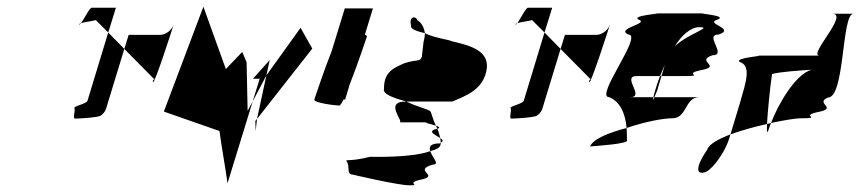

<svg xmlns="http://www.w3.org/2000/svg" viewBox="-20 -735 2567 573"><path d="M216 -662C217 -661 220 -663 222 -666C219 -665 215 -663 216 -662ZM222 -666C231 -669 250 -671 266 -675L303 -638L326 -712H254C247 -712 231 -678 222 -666ZM202 -412C206 -406 196 -381 204 -381C213 -381 272 -384 281 -390C289 -396 295 -404 297 -412L351 -589L303 -638L241 -434C238 -425 198 -418 202 -412ZM351 -589 439 -500C447 -500 432 -497 437 -490C441 -484 494 -647 498 -661C492 -644 474 -631 458 -631H364ZM498 -661V-662Z M469 -402 635 -344C642 -291 652 -240 659 -188L734 -432L719 -404L716 -549L703 -580L654 -529L587 -715ZM735 -500H755L734 -432L775 -510L785 -556ZM775 -510 747 -380 912 -590 877 -652ZM742 -374 743 -344 747 -380Z M918 -438C915 -428 982 -420 993 -420C995 -420 1000 -427 1005 -438H1010L1024 -484C1047 -542 1073 -620 1075 -626C1076 -628 1073 -630 1069 -632L1093 -710H1009L970 -583C947 -525 920 -444 918 -438Z M1016 -251C1024 -239 1014 -214 1032 -214C1032 -214 1168 -182 1201 -182C1242 -182 1183 -188 1241 -200C1291 -212 1210 -227 1273 -244C1293 -244 1270 -266 1264 -284C1211 -264 1099 -267 1084 -267C1018 -250 1008 -263 1016 -251ZM1126 -470C1121 -454 1156 -442 1193 -432H1330C1369 -449 1425 -467 1433 -532C1438 -586 1379 -600 1328 -612C1323 -616 1275 -622 1248 -636C1248 -626 1246 -617 1244 -610L1239 -566C1234 -549 1224 -559 1186 -546C1160 -534 1125 -523 1126 -470ZM1207 -658C1204 -649 1222 -642 1248 -636C1246 -652 1238 -668 1225 -675C1223 -687 1199 -689 1207 -658ZM1172 -370H1258C1240 -370 1261 -366 1281 -360C1270 -381 1268 -401 1263 -404C1254 -410 1218 -419 1193 -432H1191C1124 -432 1188 -370 1172 -370ZM1281 -360C1282 -357 1284 -354 1285 -351H1287C1294 -354 1290 -357 1281 -360ZM1264 -284C1281 -288 1292 -294 1294 -301C1295 -303 1295 -306 1295 -309C1294 -308 1293 -308 1292 -307C1263 -307 1260 -296 1264 -284ZM1285 -351C1252 -343 1279 -333 1294 -323C1292 -331 1289 -342 1285 -351ZM1294 -323C1295 -318 1295 -313 1295 -309C1305 -314 1301 -318 1294 -323Z M1518 -662C1519 -661 1522 -663 1524 -666C1521 -665 1517 -663 1518 -662ZM1524 -666C1533 -669 1552 -671 1568 -675L1605 -638L1628 -712H1556C1549 -712 1533 -678 1524 -666ZM1504 -412C1508 -406 1498 -381 1506 -381C1515 -381 1574 -384 1583 -390C1591 -396 1597 -404 1599 -412L1653 -589L1605 -638L1543 -434C1540 -425 1500 -418 1504 -412ZM1653 -589 1741 -500C1749 -500 1734 -497 1739 -490C1743 -484 1796 -647 1800 -661C1794 -644 1776 -631 1760 -631H1666ZM1800 -661V-662Z M1741 -298C1755 -299 1858 -306 1851 -316C1851 -329 1851 -341 1850 -353C1797 -339 1751 -321 1741 -298ZM1798 -445C1830 -432 1846 -398 1850 -353C1905 -372 1960 -382 1986 -382C2032 -382 2022 -445 2068 -445H1933C1930 -437 1927 -433 1930 -445H1861C1906 -445 1834 -508 1880 -508H1950C1954 -519 1959 -530 1964 -541L1954 -508H2024C2087 -508 2013 -514 2074 -526C2136 -538 2054 -552 2106 -570C2152 -570 2079 -632 2125 -632C2177 -650 2083 -664 2120 -676C2158 -689 2053 -695 2081 -695H1937C1965 -695 1858 -689 1887 -676C1917 -664 1816 -650 1855 -632C1901 -632 1753 -445 1798 -445ZM1938 -474C1934 -460 1931 -451 1930 -445H1933C1936 -453 1941 -464 1941 -464L1954 -508H1950C1945 -496 1941 -485 1938 -474ZM1994 -597C2014 -630 2042 -654 2067 -654C2109 -654 2034 -635 1994 -597Z M2091 -289C2058 -241 2053 -210 2087 -222C2112 -235 2145 -286 2155 -318L2160 -334C2124 -320 2096 -305 2091 -289ZM2188 -550C2223 -538 2206 -490 2189 -430L2160 -334C2193 -346 2233 -357 2269 -365C2271 -402 2278 -473 2284 -514C2307 -521 2374 -525 2403 -527C2356 -516 2303 -426 2281 -368C2323 -377 2357 -382 2369 -382C2438 -382 2366 -388 2418 -400C2486 -412 2409 -426 2451 -444C2502 -444 2491 -694 2527 -694H2464C2515 -694 2390 -569 2426 -569H2239C2273 -569 2168 -563 2188 -550ZM2277 -509C2276 -510 2277 -511 2278 -512ZM2269 -365C2268 -341 2269 -332 2275 -352C2277 -357 2279 -362 2281 -368Z"/></svg>

Font: bitstorm
Style: ulcnobl
Weight: 400
Version: Version 0.2